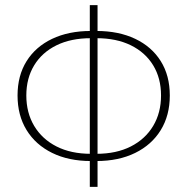

<svg xmlns="http://www.w3.org/2000/svg" viewBox="-20 -702 726 744"><path d="M332 -78Q246 -78 182 -109.5Q118 -141 83 -198Q48 -255 48 -332Q48 -409 83 -465Q118 -521 182 -551.5Q246 -582 332 -582H354Q440 -582 504 -551.5Q568 -521 603 -465Q638 -409 638 -332Q638 -255 603 -198Q568 -141 504 -109.5Q440 -78 354 -78ZM332 -106H354Q431 -106 487 -134.5Q543 -163 573.5 -214Q604 -265 604 -332Q604 -399 573.5 -449Q543 -499 487 -526.5Q431 -554 354 -554H332Q255 -554 199 -526.5Q143 -499 112.5 -449Q82 -399 82 -332Q82 -265 112.5 -214Q143 -163 199 -134.5Q255 -106 332 -106ZM328 22V-682H358V22Z"/></svg>

Font: SourceSans3VF
Style: Regular
Weight: 200
Designer: Paul D. Hunt
Foundry: Adobe
Version: Version 3.052;hotconv 1.1.0;makeotfexe 2.6.0